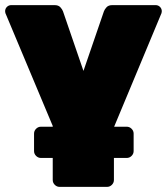

<svg xmlns="http://www.w3.org/2000/svg" viewBox="-20 -540 652 750"><path d="M612 -496Q612 -492 611 -489L425 -43V163Q425 174 417 182Q409 190 398 190H213Q202 190 194 182Q186 174 186 163V-48L1 -489Q0 -492 0 -496Q0 -506 7 -513Q14 -520 24 -520H193Q208 -520 215.5 -512Q223 -504 226 -496L306 -263L386 -496Q389 -504 396.5 -512Q404 -520 419 -520H588Q598 -520 605 -513Q612 -506 612 -496ZM140 77Q129 77 121 69Q113 61 113 50V-18Q113 -29 121 -37Q129 -45 140 -45H475Q486 -45 494 -37Q502 -29 502 -18V50Q502 61 494 69Q486 77 475 77Z"/></svg>

Font: Rubik Light Black
Style: Regular
Weight: 900
Version: Version 2.104